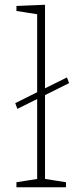

<svg xmlns="http://www.w3.org/2000/svg" viewBox="-20 -786 348 806"><path d="M53 -329 44 -353 261 -461 270 -437ZM169 -28 162 -36 257 -21V0H49V-21L144 -36L136 -28V-733L144 -725L49 -740V-761L169 -766Z"/></svg>

Font: Bitter Thin ExtraLight
Style: Regular
Weight: 250
Version: Version 2.002